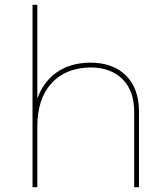

<svg xmlns="http://www.w3.org/2000/svg" viewBox="-20 -777 697 797"><path d="M354 -517Q450 -517 503.5 -463Q557 -409 557 -313V0H537V-313Q537 -400 488.5 -448.5Q440 -497 354 -497Q251 -495 193 -430.5Q135 -366 135 -253V0H115V-757H135V-368Q160 -438 216 -477Q272 -516 354 -517Z"/></svg>

Font: Montserrat arm Thin
Style: Regular
Weight: 250
Designer: Julieta Ulanovsky
Foundry: Julieta Ulanovsky
Version: Version 6.000;PS 006.000;hotconv 1.0.88;makeotf.lib2.5.64775